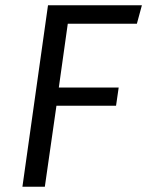

<svg xmlns="http://www.w3.org/2000/svg" viewBox="-20 -708 558 728"><path d="M499 -618H237L203 -376H430L420 -307H194L150 0H65L162 -688H518Z"/></svg>

Font: Fira Sans Book
Style: Italic
Weight: 350
Italic angle: -8°
Designer: bBox Type GmbH & Carrois Corporate GbR & Edenspiekermann AG
Foundry: bBox Type GmbH & Carrois Corporate GbR & Edenspiekermann AG
Version: Version 4.301